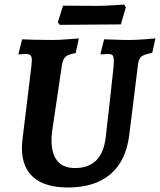

<svg xmlns="http://www.w3.org/2000/svg" viewBox="-20 -818 708 850"><path d="M208 -198Q208 -137 234 -105.5Q260 -74 312 -74Q432 -74 448 -210Q457 -287 468 -386Q479 -485 483 -525Q484 -535 484 -549Q484 -567 478.5 -573Q473 -579 459 -579Q450 -579 440 -578Q430 -577 426 -577L425 -581L441 -644Q453 -644 486 -642.5Q519 -641 552 -641Q583 -641 620 -644Q657 -647 668 -648L654 -584Q617 -577 605.5 -567.5Q594 -558 591 -533L552 -219Q538 -106 469 -47Q400 12 281 12Q180 12 128.5 -32.5Q77 -77 77 -163Q77 -183 80 -205L119 -525Q121 -545 121 -551Q121 -567 115 -573Q109 -579 94 -579Q85 -579 75.5 -578Q66 -577 63 -577L62 -581L78 -644Q92 -643 131 -642Q170 -641 214 -641Q239 -641 278 -644Q317 -647 329 -648L315 -583Q283 -578 270.5 -567Q258 -556 254 -529L211 -238Q208 -217 208 -198ZM515 -710 379 -709 245 -708 236 -719 259 -793 407 -792Q437 -792 477.5 -794.5Q518 -797 530 -798L537 -785Z"/></svg>

Font: Alegreya SC
Style: Bold Italic
Weight: 700
Italic angle: -7°
Designer: Juan Pablo del Peral
Foundry: Huerta Tipografica
Version: Version 2.007; ttfautohint (v1.6)